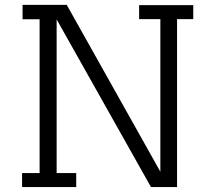

<svg xmlns="http://www.w3.org/2000/svg" viewBox="-20 -761 824 781"><path d="M700.2 -683.1V0H594.2L210.4 -682.1V-57.1H290V0H69.8V-57.1H141.1V-682.6H71.8V-741.2H251.5L632.3 -62.5V-683.1H545.9V-740.2H766.1V-683.1Z"/></svg>

Font: Twentytwelve Slab Light
Style: TwentytwelveSlab
Weight: 300
Designer: Domenico Catapano
Version: Version 1.00 2012